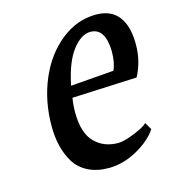

<svg xmlns="http://www.w3.org/2000/svg" viewBox="-87 -598 617 689"><g transform="rotate(-15 221.0 -254.0)"><path d="M339.8 -315.4Q352.5 -341.8 352.5 -385.7Q350.1 -471.7 295.9 -471.7Q261.7 -471.7 229.5 -430.2Q196.8 -388.7 179.2 -302.7ZM414.1 -270.5 172.9 -259.8Q168.5 -234.4 168.5 -206.1Q168.5 -129.4 203.6 -94.2Q237.3 -60.5 290 -60.5Q311.5 -60.5 350.8 -76.4Q390.1 -92.3 401.4 -104.5L417 -78.1Q393.1 -41 340.6 -11.7Q288.1 17.6 234.4 17.6Q190.4 17.6 158 1.2Q125.5 -15.1 107.4 -44.9Q74.2 -99.6 74.2 -180.7Q74.2 -272.9 107.4 -351.8Q140.6 -430.7 200.2 -478.5Q259.8 -526.4 331.1 -526.4Q386.7 -526.4 414.6 -490.2Q442.4 -454.1 442.4 -386.7Q442.4 -323.7 414.1 -270.5Z"/></g></svg>

Font: Neuton
Style: Italic
Weight: 400
Italic angle: -9°
Designer: Brian M Zick
Version: Version 1.32